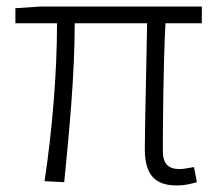

<svg xmlns="http://www.w3.org/2000/svg" viewBox="-20 -553 664 586"><path d="M519 13C545 13 564 8 581 3L572 -43C550 -39 537 -37 528 -37C493 -37 477 -54 477 -92C477 -155 478 -348 485 -482H596V-533H102L27 -528V-482H154C154 -326 139 -154 116 0L176 3C191 -150 208 -322 208 -482H429C427 -352 422 -164 422 -98C422 -22 451 13 519 13Z"/></svg>

Font: Noto Sans CJK KR Light
Style: Regular
Weight: 300
Designer: Ryoko NISHIZUKA (kana & ideographs); Paul D. Hunt (Latin, Greek & Cyrillic); Wenlong ZHANG (bopomofo); Sandoll Communica
Foundry: Adobe Systems Incorporated
Version: Version 1.004;PS 1.004;hotconv 1.0.82;makeotf.lib2.5.63406